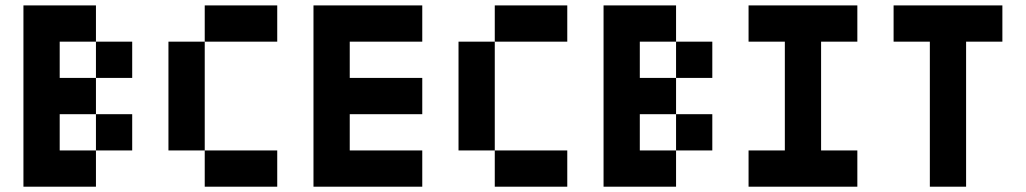

<svg xmlns="http://www.w3.org/2000/svg" viewBox="-20 -704 3868 724"><path d="M478.5 -410.2H341.8V-546.9H478.5ZM341.8 -683.6V-546.9H205.1V-410.2H341.8V-273.4H205.1V-136.7H341.8V0H68.4V-683.6ZM478.5 -136.7H341.8V-273.4H478.5Z M752 -546.9V-683.6H1025.4V-546.9ZM752 0V-136.7H1025.4V0ZM615.2 -546.9H752V-136.7H615.2Z M1572.3 -683.6V-546.9H1298.8V-410.2H1572.3V-273.4H1298.8V-136.7H1572.3V0H1162.1V-683.6Z M1845.7 -546.9V-683.6H2119.1V-546.9ZM1845.7 0V-136.7H2119.1V0ZM1709 -546.9H1845.7V-136.7H1709Z M2666 -410.2H2529.3V-546.9H2666ZM2529.3 -683.6V-546.9H2392.6V-410.2H2529.3V-273.4H2392.6V-136.7H2529.3V0H2255.9V-683.6ZM2666 -136.7H2529.3V-273.4H2666Z M2939.5 -546.9H2802.7V-683.6H3212.9V-546.9H3076.2V-136.7H3212.9V0H2802.7V-136.7H2939.5Z M3486.3 -546.9H3349.6V-683.6H3759.8V-546.9H3623V0H3486.3Z"/></svg>

Font: DatCub
Style: Bold
Weight: 700
Designer: GGBot
Version: 1.00